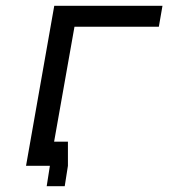

<svg xmlns="http://www.w3.org/2000/svg" viewBox="-20 -570 640 660"><path d="M166.5 -550H538.5L526 -478H236L166 -83H213.5V0L202.5 70H140.5L151.5 0H69.5Z"/></svg>

Font: JuliaMono Italic
Style: Regular
Weight: 400
Italic angle: -9°
Monospace: yes
Designer: cormullion
Foundry: corm
Version: Version 0.049; ttfautohint (v1.8.4)